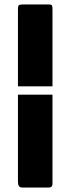

<svg xmlns="http://www.w3.org/2000/svg" viewBox="-20 -726 314 856"><path d="M214 -304V94Q214 99 211 104.5Q208 110 197 110H79Q70 110 65 104.5Q60 99 60 80V-304ZM60 -341V-687Q60 -698 63.5 -702Q67 -706 78 -706H198Q210 -706 212 -701Q214 -696 214 -684V-341Z"/></svg>

Font: Glory Thin ExtraBold
Style: Regular
Weight: 800
Version: Version 1.011